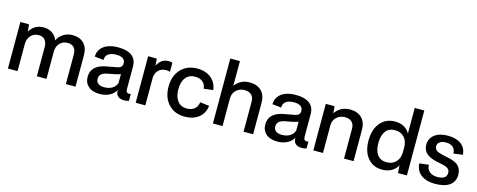

<svg xmlns="http://www.w3.org/2000/svg" viewBox="-34 -1518 5607 2256"><g transform="rotate(15 2770.0 -390.0)"><path d="M67.9 0V-565.9H172.9L181.2 -479Q209 -527.3 252.9 -551.8Q296.9 -576.2 349.1 -576.2Q408.2 -576.2 453.1 -547.4Q498 -518.6 519 -463.9Q544.4 -517.1 593 -546.6Q641.6 -576.2 701.2 -576.2Q791.5 -576.2 840.8 -524.2Q890.1 -472.2 890.1 -382.8V0H772.9V-359.9Q772.9 -413.6 746.8 -443.4Q720.7 -473.1 671.9 -473.1Q610.8 -473.1 574 -433.6Q537.1 -394 537.1 -326.2V0H419.9V-353Q419.9 -408.7 394.5 -440.9Q369.1 -473.1 317.9 -473.1Q258.3 -473.1 221.7 -432.9Q185.1 -392.6 185.1 -330.1V0Z M1184.6 9.8Q1096.7 9.8 1047.1 -33.4Q997.6 -76.7 997.6 -148.9Q997.6 -290 1176.8 -323.2L1296.4 -345.2Q1336.4 -352.1 1351.1 -367.4Q1365.7 -382.8 1365.7 -410.2Q1365.7 -486.8 1256.3 -486.8Q1194.8 -486.8 1160.4 -461.9Q1126 -437 1126.5 -388.2L1017.6 -399.9Q1018.1 -455.1 1048.1 -495.1Q1078.1 -535.2 1131.8 -555.7Q1185.5 -576.2 1257.3 -576.2Q1367.7 -576.2 1424.6 -532.2Q1481.4 -488.3 1481.4 -402.8V-127.9Q1481.4 -82 1516.6 -82Q1529.8 -82 1533.7 -84H1539.6V-2Q1518.1 7.8 1482.4 7.8Q1436.5 7.8 1409.4 -13.4Q1382.3 -34.7 1380.4 -76.2V-91.8Q1358.9 -45.4 1305.4 -17.8Q1252 9.8 1184.6 9.8ZM1215.3 -80.1Q1273.4 -80.1 1313.7 -104.7Q1354 -129.4 1367.7 -173.8V-280.8Q1352.1 -272.5 1292.5 -259.8L1211.4 -244.1Q1158.7 -233.9 1137.7 -211.4Q1116.7 -189 1116.7 -158.2Q1116.7 -119.6 1143.3 -99.9Q1169.9 -80.1 1215.3 -80.1Z M1622.1 0V-565.9H1727.1L1734.4 -481Q1778.8 -573.2 1870.1 -573.2Q1898.9 -573.2 1917 -566.9V-457H1910.2Q1893.1 -462.9 1869.1 -462.9Q1814 -462.9 1779.5 -430.4Q1745.1 -397.9 1739.3 -341.8V0Z M2218.8 8.8Q2094.7 8.8 2020.3 -71.5Q1945.8 -151.9 1945.8 -284.2Q1945.8 -416 2021 -496.1Q2096.2 -576.2 2219.7 -576.2Q2323.7 -576.2 2388.4 -522.7Q2453.1 -469.2 2463.9 -379.9L2351.6 -366.2Q2345.7 -421.4 2310.3 -449.2Q2274.9 -477.1 2217.8 -477.1Q2146 -477.1 2105.5 -426Q2064.9 -375 2064.9 -284.2Q2064.9 -193.4 2105.5 -141.6Q2146 -89.8 2217.8 -89.8Q2275.4 -89.8 2311.5 -119.6Q2347.7 -149.4 2352.5 -202.1L2464.8 -188Q2454.6 -95.7 2387.7 -43.5Q2320.8 8.8 2218.8 8.8Z M2561.5 0V-790H2678.7V-490.2Q2713.4 -535.2 2756.3 -556.6Q2799.3 -578.1 2856.4 -578.1Q2944.8 -578.1 2997.8 -527.6Q3050.8 -477.1 3050.8 -380.9V0H2934.6V-367.2Q2934.6 -417.5 2905.3 -446.3Q2876 -475.1 2820.8 -475.1Q2761.2 -475.1 2720.2 -437.3Q2679.2 -399.4 2678.7 -336.9V0Z M3345.7 9.8Q3257.8 9.8 3208.3 -33.4Q3158.7 -76.7 3158.7 -148.9Q3158.7 -290 3337.9 -323.2L3457.5 -345.2Q3497.6 -352.1 3512.2 -367.4Q3526.9 -382.8 3526.9 -410.2Q3526.9 -486.8 3417.5 -486.8Q3356 -486.8 3321.5 -461.9Q3287.1 -437 3287.6 -388.2L3178.7 -399.9Q3179.2 -455.1 3209.2 -495.1Q3239.3 -535.2 3293 -555.7Q3346.7 -576.2 3418.5 -576.2Q3528.8 -576.2 3585.7 -532.2Q3642.6 -488.3 3642.6 -402.8V-127.9Q3642.6 -82 3677.7 -82Q3690.9 -82 3694.8 -84H3700.7V-2Q3679.2 7.8 3643.6 7.8Q3597.7 7.8 3570.6 -13.4Q3543.5 -34.7 3541.5 -76.2V-91.8Q3520 -45.4 3466.6 -17.8Q3413.1 9.8 3345.7 9.8ZM3376.5 -80.1Q3434.6 -80.1 3474.9 -104.7Q3515.1 -129.4 3528.8 -173.8V-280.8Q3513.2 -272.5 3453.6 -259.8L3372.6 -244.1Q3319.8 -233.9 3298.8 -211.4Q3277.8 -189 3277.8 -158.2Q3277.8 -119.6 3304.4 -99.9Q3331.1 -80.1 3376.5 -80.1Z M3783.2 0V-565.9H3890.1L3896.5 -482.9Q3931.6 -530.8 3975.8 -553.5Q4020 -576.2 4078.1 -576.2Q4166.5 -576.2 4219.5 -525.6Q4272.5 -475.1 4272.5 -378.9V0H4156.2V-365.2Q4156.2 -416 4127.2 -444.6Q4098.1 -473.1 4042.5 -473.1Q3982.9 -473.1 3941.9 -435.5Q3900.9 -397.9 3900.4 -335.9V0Z M4379.4 -279.8Q4379.4 -415.5 4446 -495.8Q4512.7 -576.2 4624.5 -576.2Q4686.5 -576.2 4732.7 -551.3Q4778.8 -526.4 4805.2 -479V-790H4921.4V0H4813.5L4806.2 -92.8Q4782.2 -44.4 4733.2 -17.3Q4684.1 9.8 4621.1 9.8Q4509.8 9.8 4444.6 -68.6Q4379.4 -147 4379.4 -279.8ZM4498.5 -279.8Q4498.5 -187.5 4537.4 -137.7Q4576.2 -87.9 4648.4 -87.9Q4720.2 -87.9 4762.7 -132.8Q4805.2 -177.7 4805.2 -253.9V-308.1Q4805.2 -386.2 4763.2 -432.1Q4721.2 -478 4649.4 -478Q4576.7 -478 4537.6 -426.5Q4498.5 -375 4498.5 -279.8Z M5265.1 9.8Q5155.8 9.8 5092.5 -39.3Q5029.3 -88.4 5025.4 -174.8L5138.2 -188Q5138.2 -136.7 5173.3 -106Q5208.5 -75.2 5269 -75.2Q5382.3 -75.2 5382.3 -153.8Q5382.3 -165 5380.1 -174.3Q5377.9 -183.6 5372.1 -191.2Q5366.2 -198.7 5360.8 -204.3Q5355.5 -210 5344.2 -214.8Q5333 -219.7 5325.2 -222.9Q5317.4 -226.1 5301.8 -230Q5286.1 -233.9 5276.6 -235.8Q5267.1 -237.8 5247.6 -241.7Q5228 -245.6 5217.3 -248Q5130.9 -267.1 5089.1 -305.7Q5047.4 -344.2 5047.4 -410.2Q5047.4 -485.8 5107.2 -531Q5167 -576.2 5267.1 -576.2Q5368.7 -576.2 5428.5 -532Q5488.3 -487.8 5494.1 -404.8L5382.3 -390.1Q5382.3 -438.5 5352.1 -465.8Q5321.8 -493.2 5263.2 -493.2Q5216.8 -493.2 5190.4 -473.4Q5164.1 -453.6 5164.1 -421.9Q5164.1 -405.3 5170.4 -392.8Q5176.8 -380.4 5187.5 -371.6Q5198.2 -362.8 5219 -355.2Q5239.7 -347.7 5261.5 -342.3Q5283.2 -336.9 5319.3 -330.1Q5355 -323.2 5380.9 -315.2Q5406.7 -307.1 5430.9 -293.9Q5455.1 -280.8 5470 -263.2Q5484.9 -245.6 5493.7 -219.5Q5502.4 -193.4 5502.4 -160.2Q5502.4 -81.1 5442.4 -35.6Q5382.3 9.8 5265.1 9.8Z"/></g></svg>

Font: BDO Grotesk Medium
Style: Regular
Weight: 500
Designer: Deni Anggara
Foundry: Lokal Container
Version: Version 2.000